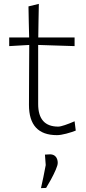

<svg xmlns="http://www.w3.org/2000/svg" viewBox="-20 -688 443 991"><path d="M273.5 9.5Q129.5 9.5 129.5 -146.5Q129.5 -236.5 130.2 -318Q131 -399.5 131 -456L27.5 -450V-494.5H130.5Q129.5 -537 128.5 -575.2Q127.5 -613.5 127 -655L180.5 -668Q179.5 -618.5 178.8 -580.2Q178 -542 177.5 -494.5H365V-450Q318 -451.5 270.2 -453Q222.5 -454.5 177 -456V-151Q177 -34.5 280.5 -34.5Q291.5 -34.5 315.2 -42.5Q339 -50.5 365 -62L371 -14Q351.5 -6 322.2 1.8Q293 9.5 273.5 9.5ZM191.5 283Q198 254.5 203.8 226.5Q209.5 198.5 216 164Q215 151 214 137.2Q213 123.5 212 110L240 108.5Q259 109.5 268.5 121.8Q278 134 278 153Q278 164.5 267.5 188.8Q257 213 242.8 239Q228.5 265 218 282Z"/></svg>

Font: Commissioner Loud ExtraLight
Style: Regular
Weight: 200
Designer: Kostas Bartsokas
Foundry: Kostas Bartsokas
Version: Version 1.000; ttfautohint (v1.8.3)